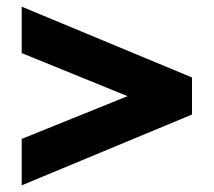

<svg xmlns="http://www.w3.org/2000/svg" viewBox="-20 -541 640 575"><path d="M555 -198 45 14V-125L362 -253L45 -382V-521L555 -309Z"/></svg>

Font: Livvic
Style: Bold
Weight: 700
Designer: Jacques Le Bailly, Baron von Fonthausen
Version: Version 1.001; ttfautohint (v1.8.2)